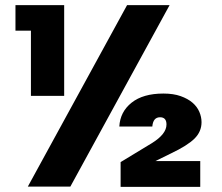

<svg xmlns="http://www.w3.org/2000/svg" viewBox="-20 -724 861 745"><path d="M473 -704H638L253 0H88ZM100 -605H40V-704H229V-352H100ZM443 -233Q446 -290 490.5 -325.5Q535 -361 614 -361Q653 -361 681 -351Q709 -341 727 -325.5Q745 -310 753.5 -290Q762 -270 762 -250Q762 -213 734.5 -186Q707 -159 644 -129L583 -99H757V1H448V-95L570 -169Q626 -204 626 -241Q626 -269 601 -269Q574 -269 571 -233Z"/></svg>

Font: SVN-Poppins
Style: Bold
Weight: 700
Designer: Ninad Kale (Devanagari), Jonny Pinhorn (Latin)
Foundry: Indian Type Foundry
Version: Version 3.200;PS 1.000;hotconv 16.6.54;makeotf.lib2.5.65590